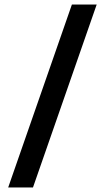

<svg xmlns="http://www.w3.org/2000/svg" viewBox="-20 -797 461 844"><path d="M296 -777H405L125 27H16Z"/></svg>

Font: Unbounded
Style: Regular
Weight: 400
Designer: Luke Prowse, Jean-Baptiste Morizot, Fátima Lázaro, Florian Runge
Foundry: NaN
Version: Version 1.701;gftools[0.9.28.dev5+ged2979d]